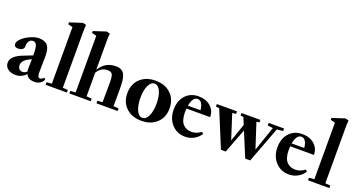

<svg xmlns="http://www.w3.org/2000/svg" viewBox="-44 -1340 3656 1964"><g transform="rotate(20 1784.0 -357.5)"><path d="M139.2 11.2Q87.9 11.2 55.4 -14.4Q22.9 -40 22.9 -80.6Q22.9 -152.8 144 -200.2L244.1 -239.3Q244.1 -316.9 232.9 -347.4Q221.7 -377.9 192.9 -377.9Q165.5 -377.9 150.6 -356.4Q135.7 -335 135.7 -295.9Q135.7 -275.9 118.4 -263.9Q101.1 -252 71.8 -252Q29.3 -252 29.3 -290Q29.3 -316.4 64.2 -348.4Q99.1 -380.4 149.2 -402.6Q199.2 -424.8 239.7 -424.8Q305.7 -424.8 334.5 -390.6Q363.3 -356.4 363.3 -278.3Q363.3 -249 360.8 -98.6Q359.9 -41 388.2 -41Q405.3 -41 428.2 -63L444.3 -48.8Q414.1 11.2 345.7 11.2Q275.9 11.2 252.4 -40Q207.5 11.2 139.2 11.2ZM146 -98.6Q146 -73.2 159.9 -58.1Q173.8 -43 197.3 -43Q222.2 -43 244.6 -64Q241.7 -78.6 241.7 -98.1Q243.7 -164.6 244.1 -197.8L227.1 -189.9Q146 -152.8 146 -98.6Z M464.8 0V-27.8L521.5 -32.7V-648.4L471.2 -661.1V-681.6L607.9 -726.1L645 -716.8Q641.1 -676.3 641.1 -630.9V-32.2L696.8 -27.8V0Z M724.1 0V-27.8L780.8 -32.2V-648.4L730.5 -661.1V-681.6L866.7 -726.1L903.8 -716.8Q899.4 -678.7 899.4 -630.9V-321.3Q933.1 -376 977.3 -400.4Q1021.5 -424.8 1082 -424.8Q1109.9 -424.8 1129.9 -415.5Q1149.9 -406.2 1162.4 -390.4Q1174.8 -374.5 1181.9 -348.1Q1189 -321.8 1191.4 -292.2Q1193.8 -262.7 1193.8 -221.7Q1194.3 -137.2 1192.9 -32.7L1250 -27.8V0H1018.6V-27.8L1073.7 -32.2Q1075.2 -241.7 1075.2 -246.6Q1075.2 -271 1074.2 -286.4Q1073.2 -301.8 1069.6 -316.9Q1065.9 -332 1059.3 -340.1Q1052.7 -348.1 1041.3 -353Q1029.8 -357.9 1013.2 -357.9Q940.9 -358.9 899.4 -290V-32.7L956.1 -27.8V0Z M1509.8 11.2Q1406.2 11.2 1343 -48.6Q1279.8 -108.4 1279.8 -207Q1279.8 -305.7 1343 -365.2Q1406.2 -424.8 1509.8 -424.8Q1613.8 -424.8 1676.8 -364.7Q1739.7 -304.7 1739.7 -205.6Q1739.7 -107.9 1676.8 -48.3Q1613.8 11.2 1509.8 11.2ZM1509.8 -20.5Q1549.3 -20.5 1573.5 -72.3Q1597.7 -124 1597.7 -207Q1597.7 -290.5 1573.5 -341.8Q1549.3 -393.1 1509.8 -393.1Q1470.7 -393.1 1446.3 -341.6Q1421.9 -290 1421.9 -207Q1421.9 -124 1446.3 -72.3Q1470.7 -20.5 1509.8 -20.5Z M1985.4 11.2Q1897.5 11.2 1840.1 -51.5Q1782.7 -114.3 1782.7 -210Q1782.7 -306.6 1836.4 -365.7Q1890.1 -424.8 1978.5 -424.8Q2059.1 -424.8 2109.6 -380.1Q2160.2 -335.4 2160.2 -264.6H1902.3Q1900.4 -246.6 1900.4 -223.6Q1900.4 -178.7 1910.6 -145.5Q1920.9 -112.3 1939.5 -93.8Q1958 -75.2 1980.5 -66.4Q2002.9 -57.6 2030.3 -57.6Q2085.9 -57.6 2132.8 -95.2L2152.3 -79.1Q2126 -38.6 2082.5 -13.7Q2039.1 11.2 1985.4 11.2ZM1978 -396Q1923.3 -396 1906.2 -297.4H2043Q2038.1 -346.2 2021.2 -371.1Q2004.4 -396 1978 -396Z M2377.9 11.2 2215.3 -383.3 2178.7 -386.2V-414.1H2397.9V-386.2L2357.4 -382.8L2443.4 -114.7L2510.3 -307.1L2478.5 -383.3L2447.3 -386.2V-414.1H2652.3V-386.2L2620.6 -383.3L2709 -111.8L2801.3 -379.4L2742.7 -386.2V-414.1H2910.6V-386.2L2843.8 -379.9L2696.3 11.2H2642.1L2531.7 -254.4L2430.2 11.2Z M3114.7 11.2Q3026.9 11.2 2969.5 -51.5Q2912.1 -114.3 2912.1 -210Q2912.1 -306.6 2965.8 -365.7Q3019.5 -424.8 3107.9 -424.8Q3188.5 -424.8 3239 -380.1Q3289.6 -335.4 3289.6 -264.6H3031.7Q3029.8 -246.6 3029.8 -223.6Q3029.8 -178.7 3040 -145.5Q3050.3 -112.3 3068.8 -93.8Q3087.4 -75.2 3109.9 -66.4Q3132.3 -57.6 3159.7 -57.6Q3215.3 -57.6 3262.2 -95.2L3281.7 -79.1Q3255.4 -38.6 3211.9 -13.7Q3168.5 11.2 3114.7 11.2ZM3107.4 -396Q3052.7 -396 3035.6 -297.4H3172.4Q3167.5 -346.2 3150.6 -371.1Q3133.8 -396 3107.4 -396Z M3322.3 0V-27.8L3378.9 -32.7V-648.4L3328.6 -661.1V-681.6L3465.3 -726.1L3502.4 -716.8Q3498.5 -676.3 3498.5 -630.9V-32.2L3554.2 -27.8V0Z"/></g></svg>

Font: Elstob 18pt
Style: Bold
Weight: 700
Designer: Peter S. Baker
Version: Version 1.015